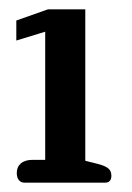

<svg xmlns="http://www.w3.org/2000/svg" viewBox="-20 -781 284 412"><path d="M16 -410Q16 -423 25 -430.5Q34 -438 50 -438H77V-713L15 -694V-737L83 -761H163V-436L191 -429Q206 -425 212.5 -419.5Q219 -414 219 -404Q219 -389 205 -389H33Q25 -389 20.5 -394.5Q16 -400 16 -410Z"/></svg>

Font: MaitreeSemiBold
Style: Regular
Weight: 600
Designer: CadsonDemak Team
Foundry: CadsonDemak
Version: Version 1.000